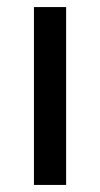

<svg xmlns="http://www.w3.org/2000/svg" viewBox="-20 -523 283 543"><path d="M76 0V-503H167V0Z"/></svg>

Font: Mulish ExtraLight Medium
Style: Regular
Weight: 500
Version: Version 3.603